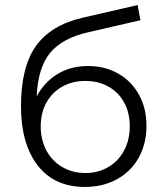

<svg xmlns="http://www.w3.org/2000/svg" viewBox="-20 -733 646 759"><path d="M559 -236Q559 -165 528.5 -110Q498 -55 442.5 -24.5Q387 6 316 6Q195 6 129 -79Q63 -164 63 -313Q63 -468 122 -551Q181 -634 307 -663L524 -713L535 -653L331 -606Q227 -583 178.5 -524.5Q130 -466 125 -352Q155 -408 207 -440Q259 -472 328 -472Q395 -472 447.5 -442Q500 -412 529.5 -358.5Q559 -305 559 -236ZM317.5 -49Q368 -49 408 -72.5Q448 -96 470.5 -138Q493 -180 493 -233.5Q493 -287 471 -327.5Q449 -368 409 -390.5Q369 -413 317.5 -413Q266 -413 226 -390.5Q186 -368 163.5 -327.5Q141 -287 141 -233.5Q141 -180 163.5 -138Q186 -96 226.5 -72.5Q267 -49 317.5 -49Z"/></svg>

Font: Montserrat Ace
Style: Regular
Weight: 400
Designer: Julieta Ulanovsky
Foundry: Julieta Ulanovsky
Version: Version 1